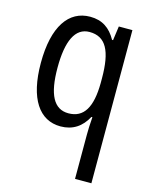

<svg xmlns="http://www.w3.org/2000/svg" viewBox="-118 -624 743 941"><g transform="rotate(15 254.0 -153.5)"><path d="M355 16V240H438V-537H369L359 -465H354C324 -519 283 -547 222 -547C114 -547 46 -452 46 -266C46 -84 112 10 219 10C281 10 325 -20 354 -74H359C356 -39 355 -7 355 16ZM240 -62C166 -62 131 -128 131 -265C131 -399 165 -474 238 -474C321 -474 355 -409 355 -269V-246C354 -123 318 -62 240 -62Z"/></g></svg>

Font: Noto Sans Sinhala UI Condensed
Style: Regular
Weight: 400
Width: 3
Designer: Jelle Bosma - Monotype Design Team
Foundry: Monotype Imaging Inc.
Version: Version 2.006